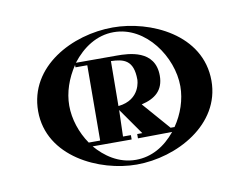

<svg xmlns="http://www.w3.org/2000/svg" viewBox="-49 -732 625 480"><g transform="rotate(-10 263.0 -492.0)"><path d="M43 -492C43 -376 169 -318 263 -318C365 -318 483 -381 483 -492C483 -610 358 -666 263 -666C160 -666 43 -606 43 -492ZM358 -527C358 -593 291 -595 261 -595C261 -595 240 -595 157 -595C184 -630 220 -654 263 -654C345 -654 404 -566 404 -492C404 -458 392 -423 372 -394H362L301 -464C336 -472 358 -490 358 -527ZM122 -492C122 -526 134 -560 154 -590V-584H184L183 -393H154C134 -422 122 -458 122 -492ZM277 -382 364 -383C337 -350 303 -330 263 -330C219 -330 185 -355 162 -382H261V-393H241L243 -460L290 -393H277ZM301 -527C301 -527 301 -476 243 -470L244 -584C276 -583 301 -577 301 -527Z"/></g></svg>

Font: Purple Purse
Style: Regular
Weight: 400
Designer: Astigmatic (AOETI)
Foundry: Astigmatic (AOETI)
Version: Version 1.000